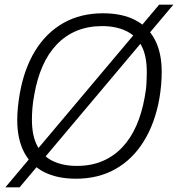

<svg xmlns="http://www.w3.org/2000/svg" viewBox="-20 -755 764 824"><path d="M306 12Q226 12 169.5 -16.5Q113 -45 83.5 -101.5Q54 -158 54 -240Q54 -268 57 -296.5Q60 -325 65 -354Q84 -461 131.5 -538Q179 -615 252.5 -656.5Q326 -698 422 -698Q503 -698 559 -669.5Q615 -641 644.5 -585Q674 -529 674 -447Q674 -419 671.5 -390.5Q669 -362 664 -332Q645 -226 597 -148.5Q549 -71 475.5 -29.5Q402 12 306 12ZM310 -43Q371 -43 419.5 -63.5Q468 -84 504.5 -122.5Q541 -161 565 -215.5Q589 -270 601 -338Q604 -355 606 -369.5Q608 -384 608.5 -397Q609 -410 609.5 -422Q610 -434 610 -445Q610 -516 587 -559Q564 -602 520.5 -622.5Q477 -643 418 -643Q358 -643 309.5 -623Q261 -603 224 -564.5Q187 -526 163 -471.5Q139 -417 127 -348Q124 -332 122 -317.5Q120 -303 119 -290Q118 -277 117.5 -265Q117 -253 117 -241Q117 -172 140.5 -128Q164 -84 207.5 -63.5Q251 -43 310 -43ZM3 49 663 -735H724L64 49Z"/></svg>

Font: Archivo SemiCondensed ExtraLight
Style: Italic
Weight: 250
Width: 4
Italic angle: -10°
Designer: Hector Gatti
Foundry: Omnibus-Type
Version: Version 2.001